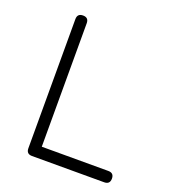

<svg xmlns="http://www.w3.org/2000/svg" viewBox="-121 -736 740 827"><g transform="rotate(20 249.5 -322.0)"><path d="M119 0Q93 0 93 -26V-618Q93 -644 119 -644Q145 -644 145 -618V-52H450Q476 -52 476 -26Q476 0 450 0Z"/></g></svg>

Font: Jura
Style: Regular
Weight: 400
Designer: Daniel Johnson, Alexei Vanyashin
Foundry: Daniel Johnson
Version: Version 5.103